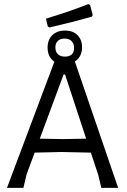

<svg xmlns="http://www.w3.org/2000/svg" viewBox="-20 -916 618 936"><path d="M410 -896 419 -892 432 -843 428 -835Q338 -809 221 -782L213 -787L204 -825Q331 -864 410 -896ZM380 -686Q380 -639 345 -616L556 0H474L459 -63L423 -172L279 -175L149 -172L110 -67L94 0H14L245 -615Q212 -638 212 -684Q212 -722 235 -744.5Q258 -767 297 -767Q336 -767 358 -744.5Q380 -722 380 -686ZM295 -728Q274 -728 262 -716.5Q250 -705 250 -685Q250 -663 262.5 -651.5Q275 -640 296 -640Q341 -640 341 -683Q341 -703 329 -715.5Q317 -728 295 -728ZM290 -553 174 -240 286 -238 400 -240 297 -553Z"/></svg>

Font: Alegreya Sans SC
Style: Regular
Weight: 400
Designer: Juan Pablo del Peral
Foundry: Huerta Tipografica
Version: Version 2.007